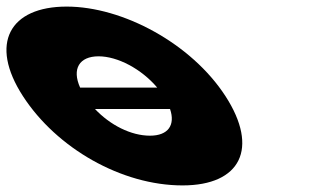

<svg xmlns="http://www.w3.org/2000/svg" viewBox="-169 -548 937 583"><path d="M308.4 -282H74.3C48.7 -338.9 71.8 -377 130.3 -377C187.9 -377 260.3 -338.9 308.4 -282ZM119.4 -217H347.3C364 -168.2 341.7 -136 286.4 -136C228.7 -136 165.5 -168.2 119.4 -217ZM-99.3 -256C3 -98 200.2 15 385.2 15C562.2 15 618 -98 515.7 -256C412 -416 203.5 -528 33.5 -528C-139.5 -528 -203 -416 -99.3 -256Z"/></svg>

Font: Hussar
Style: BdOpOblSeven
Weight: 700
Foundry: Cannot Into Space Fonts
Version: Version 2.00